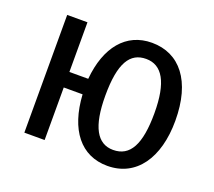

<svg xmlns="http://www.w3.org/2000/svg" viewBox="-104 -721 974 872"><g transform="rotate(20 382.5 -284.5)"><path d="M492 -582C367 -582 289 -486 275 -329H184V-569H86V0H184V-254H275C285 -86 363 13 491 13C630 13 712 -104 712 -285C712 -477 626 -582 492 -582ZM491 -64C414 -64 374 -134 374 -284C374 -443 415 -504 492 -504C569 -504 611 -435 611 -285C611 -134 573 -64 491 -64Z"/></g></svg>

Font: Glow Sans SC Condensed Medium
Style: Regular
Weight: 600
Width: 3
Designer: Ryoko NISHIZUKA (kana, bopomofo & ideographs); Paul D. Hunt (Latin, Greek & Cyrillic); Sandoll Communications, Soo-young
Version: Version 0.93